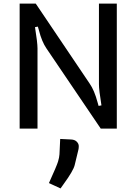

<svg xmlns="http://www.w3.org/2000/svg" viewBox="-20 -720 764 1075"><path d="M190 -449V0H90V-700H180L482 -252Q508 -215 526 -148L532 -127L548 -130Q534 -216 534 -248V-700H634V0H544L240 -449Q214 -487 198 -550L192 -571L176 -568Q190 -481 190 -449ZM419 118 398 205Q390 237 336 311L319 335L254 305Q298 208 305 184.5Q312 161 313 144L317 58L378 61Q399 62 410 73.5Q421 85 421 98Q421 111 419 118Z"/></svg>

Font: Voces
Style: Regular
Weight: 400
Designer: Ana Paula Megda, Pablo Ugerman
Foundry: Ana Paula Megda, Pablo Ugerman
Version: Version 1.003